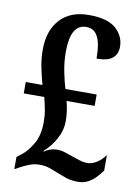

<svg xmlns="http://www.w3.org/2000/svg" viewBox="-83 -781 618 848"><g transform="rotate(10 225.5 -357.0)"><path d="M326 10Q294 10 271.5 2Q249 -6 229 -14Q207 -23 189 -29Q171 -35 146 -35Q123 -35 100.5 -26Q78 -17 58 -6L40 4V-51L62 -68Q85 -85 108.5 -124Q132 -163 132 -223Q132 -253 127 -279.5Q122 -306 115 -333H23V-384H98Q89 -415 80.5 -456Q72 -497 72 -538Q72 -624 118 -674Q164 -724 247 -724Q331 -724 368.5 -690.5Q406 -657 406 -609Q406 -576 384 -558Q362 -540 313 -540Q313 -573 308 -602.5Q303 -632 288 -651Q273 -670 244 -670Q174 -670 174 -546Q174 -501 183 -456.5Q192 -412 201 -384H341V-333H215Q227 -289 227 -243Q227 -204 206.5 -165.5Q186 -127 153 -98L155 -95Q168 -105 183 -109.5Q198 -114 212 -114Q229 -114 248 -108Q267 -102 283 -96Q299 -91 316.5 -85Q334 -79 352 -79Q374 -79 395.5 -93Q417 -107 432 -129V-59Q422 -45 407.5 -29Q393 -13 373 -1.5Q353 10 326 10Z"/></g></svg>

Font: Noto Serif Tamil ExtraCondensed SemiBold
Style: Italic
Weight: 600
Width: 2
Italic angle: -12°
Designer: Indian Type Foundry, Tom Grace, and the Monotype Design Team
Foundry: Monotype Imaging Inc.
Version: Version 2.003; ttfautohint (v1.8.4.7-5d5b)